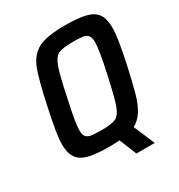

<svg xmlns="http://www.w3.org/2000/svg" viewBox="-189 -821 988 1061"><g transform="rotate(-30 304.5 -290.5)"><path d="M431 -19 487 112V115H371L327 6Q287 8 263 8Q177 8 129.5 -4.5Q82 -17 61 -47.5Q40 -78 40 -133Q40 -168 48 -217.5Q56 -267 73 -346Q107 -509 133 -575Q159 -641 212.5 -668.5Q266 -696 382 -696Q468 -696 515.5 -683.5Q563 -671 583.5 -640.5Q604 -610 604 -554Q604 -519 596 -468.5Q588 -418 572 -342Q547 -229 531 -172Q515 -115 491.5 -77Q468 -39 431 -19ZM450 -344Q481 -484 481 -533Q481 -562 470.5 -575Q460 -588 439 -591.5Q418 -595 375 -595Q309 -595 282.5 -582.5Q256 -570 238.5 -522Q221 -474 194 -344Q177 -265 169.5 -222Q162 -179 162 -154Q162 -125 172.5 -112.5Q183 -100 204 -96.5Q225 -93 269 -93Q334 -93 360.5 -105.5Q387 -118 404.5 -166Q422 -214 450 -344Z"/></g></svg>

Font: Saira Semi Condensed Medium
Style: Italic
Weight: 500
Width: 4
Italic angle: -12°
Designer: Hector Gatti with collaboration of the Omnibus-Type team
Foundry: Omnibus-Type
Version: Version 1.001; ttfautohint (v1.8)